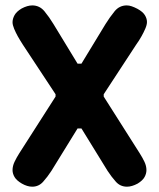

<svg xmlns="http://www.w3.org/2000/svg" viewBox="-20 -704 600 724"><path d="M52.7 -126 189.5 -339.8V-348.6L66.4 -535.2Q61 -543.5 56.2 -551.5Q51.3 -559.6 46.9 -567.4Q39.6 -580.6 33.4 -595.2Q27.3 -609.9 27.3 -620.1Q27.3 -633.3 34.9 -647Q42.5 -660.6 61.5 -671.9Q83.5 -683.6 101.6 -683.6Q129.4 -683.6 147.7 -661.4Q166 -639.2 181.6 -613.3L272.5 -463.9H287.1L377.9 -613.3Q394 -639.2 412.1 -661.4Q430.2 -683.6 458 -683.6Q466.8 -683.6 476.8 -680.2Q486.8 -676.8 498 -670.9Q518.6 -659.7 526.4 -646.7Q534.2 -633.8 534.2 -621.1Q534.2 -610.4 527.8 -595.7Q521.5 -581.1 513.7 -567.4Q504.9 -551.3 493.2 -535.2L371.1 -348.6V-339.8L506.8 -126Q517.1 -109.9 524.7 -94Q532.2 -78.1 532.2 -62.5Q532.2 -49.3 525.1 -36.4Q518.1 -23.4 499 -11.7Q477.1 0 459 0Q433.6 0 417 -18.6Q400.4 -37.1 385.7 -59.6L287.1 -219.7H272.5L173.8 -59.6Q159.2 -37.1 142.6 -18.6Q126 0 101.6 0Q83 0 62.5 -11.7Q42.5 -23.4 34.9 -36.4Q27.3 -49.3 27.3 -62.5Q27.3 -78.1 34.9 -94Q42.5 -109.9 52.7 -126Z"/></svg>

Font: Dangrek
Style: Regular
Weight: 400
Designer: Danh Hong
Version: Version 8.001; ttfautohint (v1.8.3)